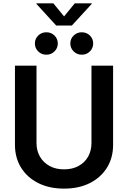

<svg xmlns="http://www.w3.org/2000/svg" viewBox="-20 -1122 769 1153"><path d="M364.7 10.7Q275.9 10.7 209.5 -22.7Q143.1 -56.2 106.4 -115.5Q69.8 -174.8 69.8 -252.4V-727.5H199.2V-263.2Q199.2 -217.3 219.7 -181.6Q240.2 -146 277.1 -125.5Q314 -105 364.7 -105Q415 -105 452.1 -125.5Q489.3 -146 509.3 -181.6Q529.3 -217.3 529.3 -263.2V-727.5H659.2V-252.4Q659.2 -174.8 622.6 -115.5Q585.9 -56.2 519.8 -22.7Q453.6 10.7 364.7 10.7ZM471.2 -793.5Q442.4 -793.5 422.4 -813.2Q402.3 -833 402.3 -860.8Q402.3 -889.2 422.4 -908.7Q442.4 -928.2 471.2 -928.2Q500 -928.2 519.8 -908.7Q539.6 -889.2 539.6 -860.8Q539.6 -833 519.8 -813.2Q500 -793.5 471.2 -793.5ZM258.3 -793.5Q229.5 -793.5 209.5 -813.2Q189.5 -833 189.5 -860.8Q189.5 -889.2 209.5 -908.7Q229.5 -928.2 258.3 -928.2Q287.1 -928.2 307.1 -908.7Q327.1 -889.2 327.1 -860.8Q327.1 -833 307.1 -813.2Q287.1 -793.5 258.3 -793.5ZM300.3 -1102.1 364.7 -1023.4 429.2 -1102.1H530.8V-1098.6L411.6 -968.8H317.4L198.7 -1098.6V-1102.1Z"/></svg>

Font: Inter 18pt SemiBold
Style: Regular
Weight: 600
Designer: Rasmus Andersson
Foundry: rsms
Version: Version 4.001;git-66647c0bb